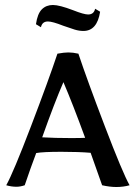

<svg xmlns="http://www.w3.org/2000/svg" viewBox="-20 -744 544 769"><path d="M389 -2 343 -132Q296 -136 226 -136Q152 -136 125 -131Q103 -73 79 -2Q61 4 46 4Q26 4 5 -2Q33 -52 104 -238Q175 -424 210 -529Q237 -534 254 -534Q272 -534 294 -529Q329 -424 400 -238Q471 -52 499 -2Q474 5 446 5Q420 5 389 -2ZM321 -192Q272 -326 234 -415Q198 -332 149 -194Q200 -191 264 -191Q305 -191 321 -192ZM124 -647Q130 -689 147.5 -706.5Q165 -724 192 -724Q218 -724 273 -703Q316 -686 333 -686Q356 -686 361 -709L381 -697Q369 -620 314 -620Q297 -620 279 -625.5Q261 -631 233 -641Q190 -658 172 -658Q149 -658 144 -635Z"/></svg>

Font: Mirza
Style: Regular
Weight: 400
Designer: Arabic design by Kourosh Beigpour, Latin design by Eduardo Tunni, engineering by Lasse Fister
Version: Version 1.0010g